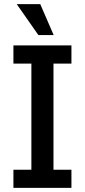

<svg xmlns="http://www.w3.org/2000/svg" viewBox="-20 -910 412 930"><path d="M45 -88H132V-602H45V-690H326V-602H239V-88H326V0H45ZM61 -890H175L240 -740H166Z"/></svg>

Font: Mozilla Text BETA Medium
Style: Regular
Weight: 500
Designer: Studio DRAMA
Foundry: Studio DRAMA
Version: Version 0.100